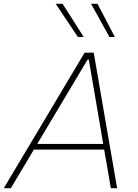

<svg xmlns="http://www.w3.org/2000/svg" viewBox="-36 -990 724 1010"><path d="M-16 0Q18.5 -58 56.5 -121.8Q94.5 -185.5 129 -243L275 -488Q312.5 -551 344.2 -604.2Q376 -657.5 409 -713H457Q466 -660.5 475.5 -606.5Q485 -552.5 496 -487L538 -243Q548.5 -183 559.5 -119.8Q570.5 -56.5 580 0H547Q538.5 -48.5 529.8 -100.5Q521 -152.5 512 -203H142Q112 -152.5 81.5 -101.2Q51 -50 21 0ZM185 -275Q173 -255 160 -233H507Q503.5 -253.5 500 -274L431 -677H425ZM374 -795Q345 -838.5 315.8 -882.2Q286.5 -926 257 -970H293Q320.5 -927.5 348.5 -883.5Q376.5 -839.5 404 -796ZM540 -795Q515.5 -839.5 491 -883.5Q466.5 -927.5 443 -970H477Q499.5 -927.5 522.2 -883.5Q545 -839.5 568 -796Z"/></svg>

Font: Commissioner Thin
Style: Italic
Weight: 100
Italic angle: -12°
Designer: Kostas Bartsokas
Foundry: Kostas Bartsokas
Version: Version 1.000; ttfautohint (v1.8.3)